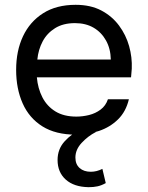

<svg xmlns="http://www.w3.org/2000/svg" viewBox="-20 -553 613 797"><path d="M295 6Q211 6 156 -28.5Q101 -63 74 -124Q47 -185 47 -263Q47 -342 75.5 -402.5Q104 -463 159 -498Q214 -533 294 -533Q356 -533 400.5 -509.5Q445 -486 474 -447Q503 -408 516 -361.5Q529 -315 527 -268Q526 -259 525.5 -250Q525 -241 524 -232H133Q137 -186 156 -149Q175 -112 210 -90.5Q245 -69 297 -69Q323 -69 349.5 -75.5Q376 -82 397.5 -98Q419 -114 428 -141H515Q503 -90 470 -57.5Q437 -25 391 -9.5Q345 6 295 6ZM135 -306H440Q439 -351 420 -385Q401 -419 368.5 -438Q336 -457 291 -457Q242 -457 208.5 -436Q175 -415 157 -381Q139 -347 135 -306ZM348 224Q287 223 253 192.5Q219 162 219 111Q219 66 248 34Q277 2 315 -15L378 -5Q345 12 319 40Q293 68 293 101Q293 129 310.5 144.5Q328 160 357 160Q369 160 381 157Q393 154 405 148L419 207Q401 217 384.5 220.5Q368 224 348 224Z"/></svg>

Font: Onest
Style: Regular
Weight: 400
Designer: Dmitri Voloshin, Andrey Kudryavtsev
Foundry: Dmitri Voloshin, Andrey Kudryavtsev
Version: Version 1.000;gftools[0.9.33]